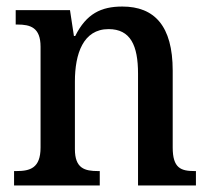

<svg xmlns="http://www.w3.org/2000/svg" viewBox="-20 -567 644 587"><path d="M23 0H285V-44H280C239 -44 209 -52 209 -111V-318C209 -402 234 -478 312 -478C379 -478 402 -428 402 -342V0H579V-44H575C533 -44 508 -53 508 -116V-351C508 -488 452 -547 354 -547C289 -547 244 -525 210 -457H206L194 -536H28V-492H33C73 -492 104 -483 104 -424V-116C104 -53 72 -44 30 -44H23Z"/></svg>

Font: Noto Serif Myanmar SemiCondensed Medium
Style: Regular
Weight: 500
Width: 4
Designer: Ben Mitchell and the Monotype Design Team
Foundry: Monotype Imaging Inc.
Version: Version 2.106